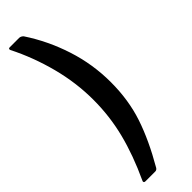

<svg xmlns="http://www.w3.org/2000/svg" viewBox="-304 -745 913 913"><g transform="rotate(-45 152.0 -288.5)"><path d="M89 -742H27C21 -742 18 -740 18 -736C18 -734 18.3 -732.3 19 -731C53.7 -662.3 81 -589.8 101 -513.5C121 -437.2 131 -360.7 131 -284C131 -210.7 122.2 -139 104.5 -69C86.8 1 60 74.7 24 152C22 155.3 21.7 158.3 23 161C24.3 163.7 27.3 165 32 165H98C104 165 109 162 113 156C158.3 78 192.3 5 215 -63C237.7 -131 249 -205 249 -285C249 -365 236.7 -443.2 212 -519.5C187.3 -595.8 153.3 -666.7 110 -732C103.3 -738.7 96.3 -742 89 -742Z"/></g></svg>

Font: Libre Franklin SemiBold
Style: Regular
Weight: 600
Designer: Pablo Impallari, Rodrigo Fuenzalida
Foundry: Impallari Type
Version: Version 1.002; ttfautohint (v1.5)